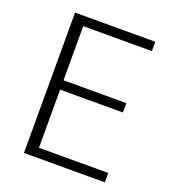

<svg xmlns="http://www.w3.org/2000/svg" viewBox="-119 -720 724 810"><g transform="rotate(20 243.5 -315.0)"><path d="M80 -630H440V-588H132V-345H414V-303H132V-42H443V0H80Z"/></g></svg>

Font: Mukta ExtraLight
Style: Regular
Weight: 275
Designer: Girish Dalvi and Yashodeep Gholap
Foundry: Ek Type
Version: Version 2.538;PS 1.002;hotconv 16.6.51;makeotf.lib2.5.65220;